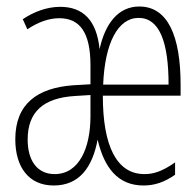

<svg xmlns="http://www.w3.org/2000/svg" viewBox="-20 -560 603 590"><path d="M145 10C224 10 264 -46 280 -131C300 -45 342 10 421 10C455 10 485 0 518 -23V-61C477 -32 450 -25 424 -25C338 -25 296 -112 296 -266H535V-299C535 -449 496 -540 408 -540C343 -540 303 -487 286 -409C277 -498 235 -539 165 -539C123 -539 83 -523 50 -501L64 -470C100 -494 133 -504 162 -504C225 -504 258 -461 258 -359V-301L205 -298C95 -290 27 -241 27 -132C27 -47 68 10 145 10ZM498 -300H297C302 -427 342 -505 406 -505C470 -505 498 -431 498 -300ZM148 -25C94 -25 65 -67 65 -131C65 -216 113 -259 210 -265L258 -268V-203C258 -105 223 -25 148 -25Z"/></svg>

Font: Noto Sans Mono SemiCondensed ExtraLight
Style: Regular
Weight: 200
Width: 4
Designer: Monotype Design Team
Foundry: Monotype Imaging Inc.
Version: Version 2.014